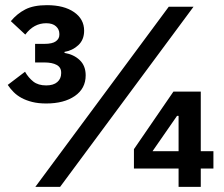

<svg xmlns="http://www.w3.org/2000/svg" viewBox="-20 -724 867 744"><path d="M152 -554Q183 -554 196.5 -564Q210 -574 210 -589V-593Q210 -610 197 -622Q184 -634 159 -634Q111 -634 78 -590L22 -642Q46 -671 78 -687.5Q110 -704 162 -704Q228 -704 267 -677Q306 -650 306 -605Q306 -570 283.5 -549Q261 -528 230 -523V-519Q266 -513 289 -491Q312 -469 312 -432Q312 -381 270 -352Q228 -323 159 -323Q128 -323 104.5 -329Q81 -335 63.5 -344.5Q46 -354 33 -367Q20 -380 10 -395L77 -446Q90 -423 109 -408Q128 -393 159 -393Q187 -393 202 -406Q217 -419 217 -440V-443Q217 -463 199.5 -472.5Q182 -482 152 -482H116V-554ZM117 0 634 -698H730L213 0ZM672 0V-71H499V-146L652 -369H758V-138H807V-71H758V0ZM672 -275H666L571 -138H672Z"/></svg>

Font: IBM Plex Sans Devanagari SemiBold
Style: Regular
Weight: 600
Designer: Mike Abbink, Paul van der Laan, Pieter van Rosmalen, Erin McLaughlin
Foundry: Bold Monday
Version: Version 1.1